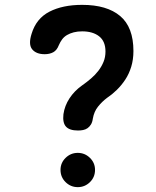

<svg xmlns="http://www.w3.org/2000/svg" viewBox="-20 -760 640 790"><path d="M229 -61Q229 -90 250 -110.5Q271 -131 300 -131Q329 -131 350 -110.5Q371 -90 371 -61Q371 -31 350 -10.5Q329 10 300 10Q271 10 250 -10.5Q229 -31 229 -61ZM110 -621Q129 -684 183.5 -712Q238 -740 318 -740Q420 -740 474.5 -694Q529 -648 529 -550Q529 -515 520 -485.5Q511 -456 495.5 -432.5Q480 -409 460.5 -390Q441 -371 420 -357Q400 -342 383.5 -321.5Q367 -301 362 -272Q360 -257 354 -247.5Q348 -238 340 -232.5Q332 -227 322 -225Q312 -223 301 -223Q266 -223 251.5 -239Q237 -255 241 -290Q246 -325 266 -355.5Q286 -386 317 -408Q337 -422 354.5 -437Q372 -452 385 -469Q398 -486 406 -505.5Q414 -525 414 -548Q414 -590 388 -610.5Q362 -631 318 -631Q299 -631 283.5 -627Q268 -623 256 -616Q244 -609 236 -598.5Q228 -588 222 -574Q214 -553 199 -545Q184 -537 164 -537Q129 -537 112.5 -557Q96 -577 110 -621Z"/></svg>

Font: Maple Mono SemiBold
Style: Regular
Weight: 600
Monospace: yes
Designer: subframe7536
Version: Version 7.000